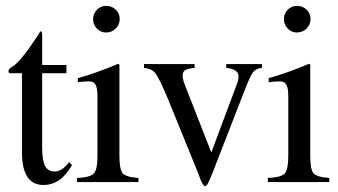

<svg xmlns="http://www.w3.org/2000/svg" viewBox="-20 -624 1155 656"><path d="M207 -402V-374H124V-119Q124 -76 134 -57Q144 -38 166 -38Q192 -38 216 -70L226 -60Q206 -25 182 -8.5Q158 8 128 8Q55 8 55 -105V-374H12Q9 -376 9 -380Q9 -386 13.5 -390Q18 -394 27.5 -400Q37 -406 57 -430Q77 -454 102 -492Q115 -513 118 -517Q124 -517 124 -506V-402Z M284 -346Q264 -346 246 -343V-357Q308 -374 384 -406L388 -403V-93Q388 -45 399 -32Q410 -19 453 -16V-2H243V-16Q289 -18 301 -31.5Q313 -45 313 -93V-294Q313 -323 306.5 -334.5Q300 -346 284 -346ZM342 -604Q362 -604 375.5 -591Q389 -578 389 -559Q389 -540 375.5 -526.5Q362 -513 342 -513Q324 -513 311 -526.5Q298 -540 298 -558.5Q298 -577 311 -590.5Q324 -604 342 -604Z M875 -405V-392Q855 -390 845.5 -378.5Q836 -367 818 -321L706 -33Q699 -15 694.5 -5.5Q690 4 687 8Q684 12 681 12Q672 12 658 -30L553 -288Q524 -357 511 -373.5Q498 -390 472 -392V-405H645V-392Q622 -390 613 -384.5Q604 -379 604 -366Q604 -352 612 -333L702 -103L789 -336Q795 -349 795 -363Q795 -388 753 -392V-405Z M936 -346Q916 -346 898 -343V-357Q960 -374 1036 -406L1040 -403V-93Q1040 -45 1051 -32Q1062 -19 1105 -16V-2H895V-16Q941 -18 953 -31.5Q965 -45 965 -93V-294Q965 -323 958.5 -334.5Q952 -346 936 -346ZM994 -604Q1014 -604 1027.5 -591Q1041 -578 1041 -559Q1041 -540 1027.5 -526.5Q1014 -513 994 -513Q976 -513 963 -526.5Q950 -540 950 -558.5Q950 -577 963 -590.5Q976 -604 994 -604Z"/></svg>

Font: Pomorsky Unicode
Style: Medium
Weight: 500
Version: 1.1